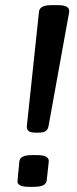

<svg xmlns="http://www.w3.org/2000/svg" viewBox="-20 -722 298 744"><path d="M118 -208Q98 -208 90.5 -214.5Q83 -221 84 -233L131 -676Q133 -702 179 -702H206Q252 -702 248 -675L168 -233Q166 -221 157.5 -214.5Q149 -208 129 -208ZM92 2Q44 2 48 -23L55 -96Q57 -121 104 -121H123Q171 -121 169 -96L161 -23Q160 -11 148 -4.5Q136 2 111 2Z"/></svg>

Font: Asap Condensed Condensed Medium
Style: Italic
Weight: 500
Width: 3
Italic angle: -6°
Designer: Pablo Cosgaya
Foundry: Omnibus-Type
Version: Version 3.001; ttfautohint (v1.8.4.7-5d5b)